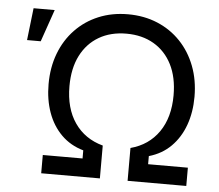

<svg xmlns="http://www.w3.org/2000/svg" viewBox="-52 -795 975 853"><g transform="rotate(5 435.5 -368.5)"><path d="M162.1 0V-81.5H339.4V-117.7Q281.2 -134.3 241.2 -174.1Q201.2 -213.9 180.7 -271.2Q160.2 -328.6 160.2 -397.5Q160.2 -472.2 183.8 -534.4Q207.5 -596.7 251 -642.1Q294.4 -687.5 354 -712.4Q413.6 -737.3 485.4 -737.3Q557.1 -737.3 616.7 -712.4Q676.3 -687.5 719.7 -642.1Q763.2 -596.7 787.1 -534.4Q811 -472.2 811 -397.5Q811 -328.6 790.3 -271.2Q769.5 -213.9 729.7 -174.1Q689.9 -134.3 631.8 -117.7V-81.5H809.1V0H547.4V-146.5Q627.9 -168 672.9 -232.7Q717.8 -297.4 717.8 -396.5Q717.8 -476.1 689 -533Q660.2 -589.8 607.9 -620.4Q555.7 -650.9 485.8 -650.9Q415.5 -650.9 363.3 -620.4Q311 -589.8 282.2 -533Q253.4 -476.1 253.4 -396.5Q253.4 -297.9 298.1 -233.2Q342.8 -168.5 423.8 -146.5V0ZM47.9 -584 64.5 -727.5H158.7L108.9 -584Z"/></g></svg>

Font: Adwaita Sans
Style: Regular
Weight: 400
Designer: Rasmus Andersson
Foundry: rsms
Version: Version 4.001;git-9221beed3